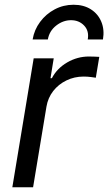

<svg xmlns="http://www.w3.org/2000/svg" viewBox="-20 -793 458 813"><path d="M32.2 0 122.6 -545.9H207.5L193.8 -461.9H199.7Q221.2 -503.4 264.4 -528.6Q307.6 -553.7 356.4 -553.7Q366.2 -553.7 379.4 -553.2Q392.6 -552.7 400.4 -552.2L385.7 -463.9Q379.9 -464.8 365 -466.8Q350.1 -468.8 334 -468.8Q294.9 -468.8 261.2 -452.4Q227.5 -436 205.3 -407.5Q183.1 -378.9 176.8 -341.8L120.1 0ZM291.5 -772.9Q334.5 -772.9 365 -753.4Q395.5 -733.9 409.2 -700.4Q422.9 -667 416 -626H351.6Q357.9 -662.1 336.2 -684.8Q314.5 -707.5 280.8 -707.5Q247.1 -707.5 218 -684.8Q189 -662.1 182.6 -626H118.2Q125 -667 149.9 -700.4Q174.8 -733.9 211.7 -753.4Q248.5 -772.9 291.5 -772.9Z"/></svg>

Font: Inter
Style: Italic
Weight: 400
Italic angle: -9.3988°
Designer: Rasmus Andersson
Foundry: rsms
Version: Version 4.001;git-66647c0bb